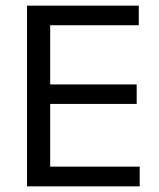

<svg xmlns="http://www.w3.org/2000/svg" viewBox="-20 -659 563 679"><path d="M75.6 0V-639H157.5V0ZM100.2 0V-69.7H474.1V0ZM122.5 -291.5V-360.4H463.4V-291.5ZM99.6 -569.7V-639H470.8V-569.7Z"/></svg>

Font: Anek Latin Medium
Style: Regular
Weight: 500
Designer: Yesha Goshar
Foundry: Ek Type
Version: Version 1.003